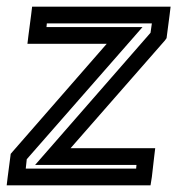

<svg xmlns="http://www.w3.org/2000/svg" viewBox="-45 -529 530 574"><path d="M409 0 416 -61 419 -86H394H166L448 -408L453 -415L454 -423L462 -484L465 -509H440H76H51L48 -484L40 -423L37 -398H62H274L-7 -76L-13 -69L-14 -61L-22 0L-25 25H0H380H405L409 0ZM362 -25H32L35 -53L346 -408L381 -448H331H94L95 -459H409L405 -431L95 -76L60 -36H110H363L362 -25Z"/></svg>

Font: Gamestation Display Outline
Style: Italic
Weight: 400
Designer: Jonas Hecksher
Foundry: Jonas Hecksher, Playtypeª, e-types AS
Version: Version 1.003